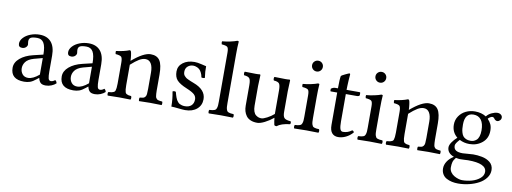

<svg xmlns="http://www.w3.org/2000/svg" viewBox="-70 -1108 4681 1757"><g transform="rotate(10 2270.5 -230.0)"><path d="M291 -79.1V-232.9L211.9 -211.9Q185.1 -204.6 166 -192.9Q147 -181.2 136.7 -167Q126.5 -152.8 121.8 -138.4Q117.2 -124 117.2 -108.9Q117.2 -77.1 135.7 -54Q154.3 -30.8 189 -30.8Q233.9 -30.8 291 -79.1ZM291 -47.9H289.1L269 -32.2Q238.8 -7.3 213.9 1.2Q189 9.8 159.2 9.8Q34.2 9.8 34.2 -98.1Q34.2 -147.9 79.8 -186.8Q125.5 -225.6 199.2 -243.2L291 -265.1Q291 -338.4 271.5 -372.1Q252 -405.8 210 -405.8Q167 -405.8 149.9 -396Q132.8 -386.2 132.8 -360.8Q132.8 -353 134.5 -344Q136.2 -335 136.2 -332Q136.2 -316.9 122.3 -304.4Q108.4 -292 87.9 -292Q53.2 -292 53.2 -326.2Q53.2 -355 77.4 -381.3Q101.6 -407.7 141.8 -423.3Q182.1 -439 226.1 -439Q295.9 -439 333.5 -396Q371.1 -353 371.1 -270V-123Q371.1 -80.1 376.2 -59.1Q381.3 -38.1 399.9 -38.1Q418.9 -38.1 438 -54.2Q451.7 -46.9 455.1 -26.9Q438.5 -11.2 412.8 -0.7Q387.2 9.8 359.9 9.8Q325.7 9.8 311 -5.4Q296.4 -20.5 291 -47.9Z M747.6 -79.1V-232.9L668.5 -211.9Q641.6 -204.6 622.6 -192.9Q603.5 -181.2 593.3 -167Q583 -152.8 578.4 -138.4Q573.7 -124 573.7 -108.9Q573.7 -77.1 592.3 -54Q610.8 -30.8 645.5 -30.8Q690.4 -30.8 747.6 -79.1ZM747.6 -47.9H745.6L725.6 -32.2Q695.3 -7.3 670.4 1.2Q645.5 9.8 615.7 9.8Q490.7 9.8 490.7 -98.1Q490.7 -147.9 536.4 -186.8Q582 -225.6 655.8 -243.2L747.6 -265.1Q747.6 -338.4 728 -372.1Q708.5 -405.8 666.5 -405.8Q623.5 -405.8 606.4 -396Q589.4 -386.2 589.4 -360.8Q589.4 -353 591.1 -344Q592.8 -335 592.8 -332Q592.8 -316.9 578.9 -304.4Q564.9 -292 544.4 -292Q509.8 -292 509.8 -326.2Q509.8 -355 533.9 -381.3Q558.1 -407.7 598.4 -423.3Q638.7 -439 682.6 -439Q752.4 -439 790 -396Q827.6 -353 827.6 -270V-123Q827.6 -80.1 832.8 -59.1Q837.9 -38.1 856.4 -38.1Q875.5 -38.1 894.5 -54.2Q908.2 -46.9 911.6 -26.9Q895 -11.2 869.4 -0.7Q843.8 9.8 816.4 9.8Q782.2 9.8 767.6 -5.4Q752.9 -20.5 747.6 -47.9Z M1369.1 -271V-122.1Q1369.1 -104 1370.1 -91.6Q1371.1 -79.1 1372.6 -69.1Q1374 -59.1 1377.9 -53.2Q1381.8 -47.4 1386 -43.2Q1390.1 -39.1 1398.4 -36.6Q1406.7 -34.2 1414.6 -33Q1422.4 -31.7 1436 -30.8Q1439.5 -26.4 1439.5 -14.4Q1439.5 -2.4 1436 2Q1376.5 0 1329.1 0Q1286.6 0 1227.1 2Q1223.6 -2.4 1223.6 -14.4Q1223.6 -26.4 1227.1 -30.8Q1249 -32.7 1259 -35.4Q1269 -38.1 1277.1 -47.6Q1285.2 -57.1 1287.1 -73.7Q1289.1 -90.3 1289.1 -122.1V-273.9Q1289.1 -328.1 1271 -357.7Q1252.9 -387.2 1218.3 -387.2Q1191.4 -387.2 1160.9 -369.1Q1130.4 -351.1 1085.9 -311V-122.1Q1085.9 -96.7 1087.6 -81.5Q1089.4 -66.4 1092.5 -56.2Q1095.7 -45.9 1104 -41.3Q1112.3 -36.6 1120.8 -34.4Q1129.4 -32.2 1147 -30.8Q1151.4 -26.4 1151.4 -14.4Q1151.4 -2.4 1147 2Q1087.4 0 1045.9 0Q995.6 0 936 2Q931.6 -2.4 931.6 -14.4Q931.6 -26.4 936 -30.8Q956.5 -32.2 966.6 -34.4Q976.6 -36.6 986.1 -41.3Q995.6 -45.9 998.8 -56.2Q1002 -66.4 1003.9 -81.3Q1005.9 -96.2 1005.9 -122.1V-315.9Q1005.9 -357.4 994.9 -369.4Q983.9 -381.3 940.9 -384.8Q939 -390.6 938.2 -400.1Q937.5 -409.7 939 -413.1Q1014.2 -422.4 1062 -441.9Q1071.3 -441.9 1074.2 -434.1Q1078.1 -425.8 1081.8 -398.9Q1085.4 -372.1 1085.9 -347.2Q1192.9 -439 1258.3 -439Q1317.4 -439 1343.3 -399.7Q1369.1 -360.4 1369.1 -271Z M1513.2 -138.2Q1518.1 -143.1 1530.3 -143.1Q1540 -143.1 1543.9 -139.2Q1548.8 -121.6 1551 -113.3Q1553.2 -105 1558.6 -90.3Q1564 -75.7 1568.4 -68.4Q1572.8 -61 1580.8 -51Q1588.9 -41 1597.9 -36.4Q1606.9 -31.7 1619.6 -28.3Q1632.3 -24.9 1647.9 -24.9Q1686 -24.9 1707.5 -45.4Q1729 -65.9 1729 -102.1Q1729 -128.4 1709.7 -147Q1690.4 -165.5 1636.2 -188Q1569.8 -215.3 1543.5 -244.4Q1517.1 -273.4 1517.1 -325.2Q1517.1 -375.5 1558.6 -407.2Q1600.1 -439 1666 -439Q1692.4 -439 1732.4 -429.2Q1772.5 -419.4 1775.9 -418.9Q1774.4 -370.1 1783.2 -312Q1777.3 -308.1 1765.1 -308.1Q1755.4 -308.1 1751 -311Q1747.1 -335 1738 -353Q1729 -371.1 1719 -380.4Q1709 -389.6 1696.5 -395.3Q1684.1 -400.9 1675.8 -402.3Q1667.5 -403.8 1659.2 -403.8Q1630.4 -403.8 1609.1 -385.5Q1587.9 -367.2 1587.9 -335Q1587.9 -323.2 1590.6 -313.7Q1593.3 -304.2 1600.8 -296.1Q1608.4 -288.1 1615 -282.7Q1621.6 -277.3 1636 -270.8Q1650.4 -264.2 1659.4 -260.3Q1668.5 -256.3 1688 -249Q1805.2 -206.1 1805.2 -117.2Q1805.2 -60.1 1764.2 -25.1Q1723.1 9.8 1656.2 9.8Q1633.8 9.8 1591.6 4.9Q1549.3 0 1526.9 0Q1526.9 -69.8 1513.2 -138.2Z M2026.9 -576.2V-122.1Q2026.9 -100.6 2027.8 -86.9Q2028.8 -73.2 2032.2 -62.7Q2035.6 -52.2 2039.6 -46.9Q2043.5 -41.5 2053 -37.8Q2062.5 -34.2 2072 -33Q2081.5 -31.7 2098.6 -30.8Q2103 -26.4 2103 -14.4Q2103 -2.4 2098.6 2Q2032.2 0 1986.8 0Q1940.9 0 1874.5 2Q1870.1 -2.4 1870.1 -14.4Q1870.1 -26.4 1874.5 -30.8Q1891.6 -31.7 1901.1 -33Q1910.6 -34.2 1920.2 -37.8Q1929.7 -41.5 1933.8 -46.9Q1938 -52.2 1941.4 -62.7Q1944.8 -73.2 1945.8 -86.9Q1946.8 -100.6 1946.8 -122.1V-576.2Q1946.8 -615.2 1935.8 -626.5Q1924.8 -637.7 1881.8 -641.1Q1876.5 -657.2 1879.9 -668.9Q1916 -671.9 1955.6 -680.4Q1995.1 -689 2017.6 -698.2Q2030.8 -698.2 2030.8 -690.9Q2026.9 -645.5 2026.9 -576.2Z M2483.4 0Q2476.6 -31.2 2473.6 -63Q2435.5 -31.7 2394.3 -11Q2353 9.8 2325.2 9.8Q2289.6 9.8 2263.4 -1.5Q2237.3 -12.7 2222.9 -32.5Q2208.5 -52.2 2201.9 -75.4Q2195.3 -98.6 2195.3 -126V-317.9Q2195.3 -365.2 2182.9 -380.1Q2170.4 -395 2133.3 -397.9Q2128.9 -402.3 2128.9 -414.6Q2128.9 -426.8 2133.3 -431.2Q2201.7 -429.2 2236.3 -429.2Q2261.7 -429.2 2271.5 -431.2Q2279.3 -431.2 2279.3 -424.8Q2275.4 -351.6 2275.4 -321.8V-140.1Q2275.4 -108.9 2283.4 -86.9Q2291.5 -64.9 2304.7 -54.9Q2317.9 -44.9 2330.1 -41Q2342.3 -37.1 2355.5 -37.1Q2374 -37.1 2409.2 -55.7Q2444.3 -74.2 2471.2 -98.1V-124V-316.9Q2471.2 -365.2 2459 -380.4Q2446.8 -395.5 2409.2 -397.9Q2404.8 -402.3 2404.8 -414.6Q2404.8 -426.8 2409.2 -431.2Q2477.5 -429.2 2511.2 -429.2Q2537.6 -429.2 2547.4 -431.2Q2555.2 -431.2 2555.2 -424.8Q2551.3 -351.6 2551.3 -321.8V-129.9Q2551.3 -91.3 2564.9 -75.9Q2578.6 -60.5 2624.5 -57.1Q2628.9 -52.7 2628.9 -43.5Q2628.9 -34.2 2624.5 -29.8Q2542.5 -20.5 2505.4 9.8Q2484.9 9.8 2483.4 0Z M2821.3 -319.8V-122.1Q2821.3 -100.6 2822.3 -86.9Q2823.2 -73.2 2826.7 -62.7Q2830.1 -52.2 2834 -46.9Q2837.9 -41.5 2847.4 -37.8Q2856.9 -34.2 2866.5 -33Q2876 -31.7 2893.1 -30.8Q2897.5 -26.4 2897.5 -14.4Q2897.5 -2.4 2893.1 2Q2826.7 0 2781.2 0Q2735.4 0 2668.9 2Q2664.6 -2.4 2664.6 -14.4Q2664.6 -26.4 2668.9 -30.8Q2686 -31.7 2695.6 -33Q2705.1 -34.2 2714.6 -37.8Q2724.1 -41.5 2728.3 -46.9Q2732.4 -52.2 2735.8 -62.7Q2739.3 -73.2 2740.2 -86.9Q2741.2 -100.6 2741.2 -122.1V-319.8Q2741.2 -358.9 2730.2 -370.1Q2719.2 -381.3 2676.3 -384.8Q2670.9 -400.9 2674.3 -413.1Q2710.9 -416 2750.5 -424.6Q2790 -433.1 2812 -441.9Q2825.2 -441.9 2825.2 -435.1Q2821.3 -389.6 2821.3 -319.8ZM2743.7 -561.5Q2729 -576.2 2729 -597.2Q2729 -618.2 2743.7 -632.6Q2758.3 -647 2779.3 -647Q2800.3 -647 2814.7 -632.6Q2829.1 -618.2 2829.1 -597.2Q2829.1 -576.2 2814.7 -561.5Q2800.3 -546.9 2779.3 -546.9Q2758.3 -546.9 2743.7 -561.5Z M2975.1 -429.2H2999Q2999 -516.6 3005.4 -544.9Q3006.8 -549.3 3040.8 -565.7Q3074.7 -582 3079.1 -582Q3086.9 -582 3086.9 -573.2Q3086.9 -572.8 3085.7 -559.8Q3084.5 -546.9 3082.8 -521.7Q3081.1 -496.6 3080.1 -467.8L3079.1 -429.2H3199.2Q3207 -429.2 3207 -422.9V-402.8Q3207 -397 3199.5 -393.6Q3191.9 -390.1 3183.1 -390.1H3079.1V-137.2Q3079.1 -87.9 3086.2 -66.4Q3093.3 -44.9 3112.3 -44.9Q3157.7 -44.9 3194.3 -73.2Q3209 -71.8 3211.9 -56.2Q3183.1 -23.9 3147.7 -7.1Q3112.3 9.8 3077.1 9.8Q3040.5 9.8 3019.8 -14.2Q2999 -38.1 2999 -88.9V-390.1H2939.9Q2935.1 -390.1 2935.1 -396V-414.1Q2954.1 -429.2 2975.1 -429.2Z M3410.2 -319.8V-122.1Q3410.2 -100.6 3411.1 -86.9Q3412.1 -73.2 3415.5 -62.7Q3418.9 -52.2 3422.9 -46.9Q3426.8 -41.5 3436.3 -37.8Q3445.8 -34.2 3455.3 -33Q3464.8 -31.7 3481.9 -30.8Q3486.3 -26.4 3486.3 -14.4Q3486.3 -2.4 3481.9 2Q3415.5 0 3370.1 0Q3324.2 0 3257.8 2Q3253.4 -2.4 3253.4 -14.4Q3253.4 -26.4 3257.8 -30.8Q3274.9 -31.7 3284.4 -33Q3293.9 -34.2 3303.5 -37.8Q3313 -41.5 3317.1 -46.9Q3321.3 -52.2 3324.7 -62.7Q3328.1 -73.2 3329.1 -86.9Q3330.1 -100.6 3330.1 -122.1V-319.8Q3330.1 -358.9 3319.1 -370.1Q3308.1 -381.3 3265.1 -384.8Q3259.8 -400.9 3263.2 -413.1Q3299.8 -416 3339.4 -424.6Q3378.9 -433.1 3400.9 -441.9Q3414.1 -441.9 3414.1 -435.1Q3410.2 -389.6 3410.2 -319.8ZM3332.5 -561.5Q3317.9 -576.2 3317.9 -597.2Q3317.9 -618.2 3332.5 -632.6Q3347.2 -647 3368.2 -647Q3389.2 -647 3403.6 -632.6Q3418 -618.2 3418 -597.2Q3418 -576.2 3403.6 -561.5Q3389.2 -546.9 3368.2 -546.9Q3347.2 -546.9 3332.5 -561.5Z M3955.1 -271V-122.1Q3955.1 -104 3956.1 -91.6Q3957 -79.1 3958.5 -69.1Q3960 -59.1 3963.9 -53.2Q3967.8 -47.4 3971.9 -43.2Q3976.1 -39.1 3984.4 -36.6Q3992.7 -34.2 4000.5 -33Q4008.3 -31.7 4022 -30.8Q4025.4 -26.4 4025.4 -14.4Q4025.4 -2.4 4022 2Q3962.4 0 3915 0Q3872.6 0 3813 2Q3809.6 -2.4 3809.6 -14.4Q3809.6 -26.4 3813 -30.8Q3835 -32.7 3845 -35.4Q3855 -38.1 3863 -47.6Q3871.1 -57.1 3873 -73.7Q3875 -90.3 3875 -122.1V-273.9Q3875 -328.1 3856.9 -357.7Q3838.9 -387.2 3804.2 -387.2Q3777.3 -387.2 3746.8 -369.1Q3716.3 -351.1 3671.9 -311V-122.1Q3671.9 -96.7 3673.6 -81.5Q3675.3 -66.4 3678.5 -56.2Q3681.6 -45.9 3689.9 -41.3Q3698.2 -36.6 3706.8 -34.4Q3715.3 -32.2 3732.9 -30.8Q3737.3 -26.4 3737.3 -14.4Q3737.3 -2.4 3732.9 2Q3673.3 0 3631.8 0Q3581.5 0 3522 2Q3517.6 -2.4 3517.6 -14.4Q3517.6 -26.4 3522 -30.8Q3542.5 -32.2 3552.5 -34.4Q3562.5 -36.6 3572 -41.3Q3581.5 -45.9 3584.7 -56.2Q3587.9 -66.4 3589.8 -81.3Q3591.8 -96.2 3591.8 -122.1V-315.9Q3591.8 -357.4 3580.8 -369.4Q3569.8 -381.3 3526.9 -384.8Q3524.9 -390.6 3524.2 -400.1Q3523.4 -409.7 3524.9 -413.1Q3600.1 -422.4 3647.9 -441.9Q3657.2 -441.9 3660.2 -434.1Q3664.1 -425.8 3667.7 -398.9Q3671.4 -372.1 3671.9 -347.2Q3778.8 -439 3844.2 -439Q3903.3 -439 3929.2 -399.7Q3955.1 -360.4 3955.1 -271Z M4183.1 -301.8Q4183.1 -279.3 4184.6 -262.7Q4186 -246.1 4191.7 -227.1Q4197.3 -208 4206.8 -195.8Q4216.3 -183.6 4233.9 -175.3Q4251.5 -167 4275.9 -167Q4291.5 -167 4304.9 -171.6Q4318.4 -176.3 4331.5 -187.7Q4344.7 -199.2 4352.3 -222.4Q4359.9 -245.6 4359.9 -278.8Q4359.9 -341.3 4335 -374.8Q4310.1 -408.2 4263.2 -408.2Q4183.1 -408.2 4183.1 -301.8ZM4172.9 9.8Q4153.3 33.7 4147.7 53.7Q4142.1 73.7 4142.1 104Q4142.1 127.9 4155.5 147.5Q4168.9 167 4188.7 178.2Q4208.5 189.5 4228 195.3Q4247.6 201.2 4262.2 201.2Q4309.1 201.2 4352.8 189Q4396.5 176.8 4427.2 150.9Q4458 125 4458 90.8Q4458 12.2 4286.1 12.2Q4281.2 12.2 4255.9 13.7Q4230.5 15.1 4212.9 15.1Q4197.3 15.1 4172.9 9.8ZM4073.2 124Q4073.2 91.3 4093.8 59.3Q4114.3 27.3 4152.8 3.9Q4088.9 -20 4088.9 -74.2Q4088.9 -94.2 4106.9 -121.3Q4125 -148.4 4153.8 -173.8Q4101.1 -216.3 4101.1 -287.1Q4101.1 -331.5 4125.2 -366.7Q4149.4 -401.9 4188.2 -420.4Q4227.1 -439 4272 -439Q4332.5 -439 4376 -411.1Q4394 -434.6 4423.8 -448.2Q4453.6 -461.9 4476.1 -461.9Q4496.1 -461.9 4509 -451.4Q4522 -440.9 4522 -424.8Q4522 -410.2 4510.5 -398.7Q4499 -387.2 4484.9 -387.2Q4477.1 -387.2 4468.5 -392.8Q4460 -398.4 4457 -404.8Q4448.7 -417 4437 -417Q4427.7 -417 4415 -408.9Q4402.3 -400.9 4397 -393.1Q4419.4 -369.6 4429.7 -346.2Q4439.9 -322.8 4439.9 -289.1Q4439.9 -218.8 4390.4 -177.5Q4340.8 -136.2 4271 -136.2Q4220.7 -136.2 4179.2 -158.2Q4142.1 -119.1 4142.1 -99.1Q4142.1 -68.4 4163.1 -55.2Q4184.1 -42 4226.1 -42Q4239.3 -42 4272.7 -45.4Q4306.2 -48.8 4323.2 -48.8Q4343.8 -48.8 4363.3 -47.1Q4382.8 -45.4 4405.3 -41Q4427.7 -36.6 4446.3 -28.3Q4464.8 -20 4480.2 -7.8Q4495.6 4.4 4504.4 22.9Q4513.2 41.5 4513.2 64.9Q4513.2 104 4488.3 137.2Q4463.4 170.4 4423.1 192.1Q4382.8 213.9 4333 225.8Q4283.2 237.8 4231.9 237.8Q4201.2 237.8 4174.3 231.9Q4147.5 226.1 4124 213.6Q4100.6 201.2 4086.9 178.2Q4073.2 155.3 4073.2 124Z"/></g></svg>

Font: Common Serif
Style: Regular
Weight: 400
Designer: Philipp H. Poll, Khaled Hosny
Foundry: Stefan Peev, Context Ltd.
Version: Version 1.026